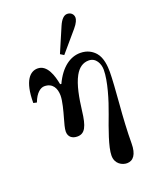

<svg xmlns="http://www.w3.org/2000/svg" viewBox="-183 -850 985 1232"><g transform="rotate(-20 309.0 -234.0)"><path d="M300 -523 324 -508 441 -645C466 -674 474 -697 474 -709C474 -734 455 -750 431 -750C409 -750 389 -730 372 -691ZM32 -287 55 -282C77 -342 110 -364 135 -364C191 -364 213 -322 213 -272C213 -235 196 -172 184 -130C175 -99 165 -63 165 -43C165 -5 192 12 225 12C277 12 297 -30 309 -134C319 -216 334 -302 365 -358C388 -400 419 -422 459 -422C508 -422 530 -374 530 -333C530 -256 493 -136 462 -54C430 31 388 144 388 202C388 260 434 282 466 282C508 282 536 248 536 172C536 94 542 -10 549 -90C556 -177 562 -264 562 -307C562 -344 558 -404 526 -441C505 -465 473 -486 424 -486C358 -486 291 -443 243 -340L235 -342C224 -402 199 -486 133 -486C83 -486 32 -441 32 -287Z"/></g></svg>

Font: Old Standard
Style: Bold
Weight: 700
Designer: Alexey Kryukov <alexios@thessalonica.org.ru>
Version: Version 2.0.2